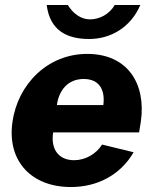

<svg xmlns="http://www.w3.org/2000/svg" viewBox="-20 -743 623 773"><path d="M545 -723H442C420 -685 380 -665 342 -665C305 -665 273 -690 253 -723H168C181 -619 251 -586 339 -586C425 -586 506 -632 545 -723ZM194 -210H540L547 -253C569 -406 494 -526 331 -526C171 -526 51 -403 30 -251C8 -93 108 10 265 10C373 10 465 -39 518 -130L391 -161C367 -123 324 -98 278 -98C219 -98 183 -139 194 -210ZM209 -320C217 -378 252 -425 317 -425C380 -425 404 -381 396 -320Z"/></svg>

Font: United Sans ExtraBold
Style: Italic
Weight: 800
Italic angle: -8°
Designer: Pablo Impallari, Rodrigo Fuenzalida (Modified by Dan O. Williams)
Version: Version 1.000;PS 001.000;hotconv 1.0.88;makeotf.lib2.5.64775